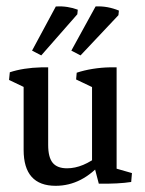

<svg xmlns="http://www.w3.org/2000/svg" viewBox="-20 -583 463 611"><path d="M157.2 8.3Q55.2 8.3 55.2 -106V-327.1L133.3 -321.8V-121.6Q133.3 -82.5 147.7 -64.9Q162.1 -47.4 193.4 -47.4Q243.7 -47.4 297.9 -90.8L307.1 -68.8Q241.7 8.3 157.2 8.3ZM55.2 -270V-320.3L66.9 -300.8L8.8 -328.6L11.2 -353Q54.2 -367.2 111.8 -368.7H133.3V-288.6ZM351.1 -28.8 272.9 -48.3V-326.2L351.1 -321.3ZM272.9 -270V-320.3L284.7 -300.3L222.2 -330.1L224.1 -351.6Q247.6 -359.4 274.9 -363.8Q302.2 -368.2 329.6 -368.7H351.1V-289.6ZM294.4 1.5 277.8 -62 351.1 -83V-29.8L340.3 -49.3L399.9 -32.2L397.5 -3.9Q357.4 2.4 294.4 1.5ZM111.3 -406.7 82 -421.9 157.7 -562.5Q176.8 -563.5 194.3 -560.8Q211.9 -558.1 227.5 -552.2L226.1 -537.6ZM236.3 -406.7 207 -421.9 284.2 -562.5Q303.2 -563.5 322 -560.1Q340.8 -556.6 358.4 -549.3L356.9 -534.7Z"/></svg>

Font: Markazi Text
Style: Regular
Weight: 400
Designer: Borna Izadpanah (Arabic designer), Fiona Ross (Arabic design director) and Florian Runge (Latin designer)
Foundry: Borna Izadpanah and Florian Runge
Version: Version 1.000